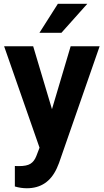

<svg xmlns="http://www.w3.org/2000/svg" viewBox="-20 -770 542 1003"><path d="M186 -598.6H300.8L436 -750H282.2ZM153.3 -528.3H1.5L186.5 1.5L169.9 44.9C162.6 64 152.3 77.1 139.2 85.4C126 93.8 106 97.7 79.1 97.7L57.6 97.2V204.1C78.6 210.4 99.6 213.4 120.1 213.4C192.9 213.4 244.6 178.7 276.4 109.9L288.1 82L500.5 -528.3H349.1L251.5 -199.7Z"/></svg>

Font: Roboto
Style: Bold
Weight: 700
Designer: Google
Version: Version 2.137; 2017